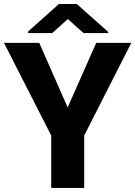

<svg xmlns="http://www.w3.org/2000/svg" viewBox="-20 -921 664 941"><path d="M-0.5 -710.9 231 -256.8V0H392.6V-256.8L623.5 -710.9H451.7L311.5 -394.5L172.4 -710.9ZM268.6 -901.4 117.7 -766.6V-758.8H235.8L312.5 -827.6L389.6 -758.8H510.3V-764.6L356.4 -901.4Z"/></svg>

Font: Vazirmatn ExtraBold
Style: Regular
Weight: 800
Designer: Saber Rastikerdar
Foundry: Saber Rastikerdar
Version: Version 33.003